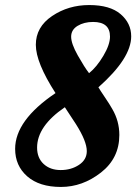

<svg xmlns="http://www.w3.org/2000/svg" viewBox="-20 -730 540 761"><path d="M380 -46C428.7 -84 453 -133.7 453 -195C453 -231.7 443.7 -266 425 -298C418.3 -310 408.7 -325.3 396 -344C383.3 -362.7 374.7 -376 370 -384C456.7 -460.7 500 -528 500 -586C500 -620.7 486 -650 458 -674C430 -698 388.5 -710 333.5 -710C278.5 -710 229.5 -695.5 186.5 -666.5C143.5 -637.5 122 -599.5 122 -552.5C122 -505.5 148 -441.7 200 -361C93.3 -289 40 -215.3 40 -140C40 -95.3 56 -59 88 -31C120 -3 164.5 11 221.5 11C278.5 11 331.3 -8 380 -46ZM127 -145C127 -201.7 163.7 -255 237 -305L281 -238C309.7 -192.7 324 -157 324 -131C324 -108.3 313.7 -90.2 293 -76.5C272.3 -62.8 248.2 -56 220.5 -56C192.8 -56 170.3 -64 153 -80C135.7 -96 127 -117.7 127 -145ZM416 -585C416 -563.7 407.2 -538.2 389.5 -508.5C371.8 -478.8 353 -456 333 -440C321 -455.3 306.2 -478.7 288.5 -510C270.8 -541.3 262 -566.2 262 -584.5C262 -602.8 270.5 -617.2 287.5 -627.5C304.5 -637.8 325 -643 349 -643C393.7 -643 416 -623.7 416 -585Z"/></svg>

Font: Oleo Script
Style: Regular
Weight: 400
Designer: Soytutype
Foundry: Soytutype
Version: Version 1.002